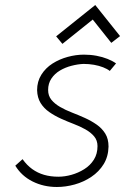

<svg xmlns="http://www.w3.org/2000/svg" viewBox="-20 -729 499 766"><path d="M459 -585 360 -709 204 -584 229 -554 350 -651 424 -558ZM418 -446 443 -476Q429 -486 409 -494Q389 -502 365 -506.5Q341 -511 315 -511Q283 -511 250 -502Q217 -493 189.5 -475.5Q162 -458 145 -431Q128 -404 128 -369Q129 -339 142 -318Q155 -297 176.5 -282Q198 -267 223.5 -255.5Q249 -244 274 -234.5Q299 -225 320.5 -213Q342 -201 355.5 -185Q369 -169 369 -146Q369 -115 354.5 -92Q340 -69 316 -54Q292 -39 265 -31.5Q238 -24 213 -24Q182 -24 156 -31.5Q130 -39 108.5 -54.5Q87 -70 70 -94L41 -68Q66 -27 110 -5Q154 17 207 17Q242 17 278 7Q314 -3 344.5 -23.5Q375 -44 393.5 -74Q412 -104 413 -144Q413 -175 400 -196Q387 -217 365.5 -232Q344 -247 318.5 -258.5Q293 -270 267 -280Q241 -290 219.5 -302.5Q198 -315 185 -331Q172 -347 172 -370Q172 -396 185 -415.5Q198 -435 219 -447.5Q240 -460 265 -466.5Q290 -473 313 -474Q335 -474 355 -470.5Q375 -467 391.5 -460.5Q408 -454 418 -446Z"/></svg>

Font: Advent Pro Light
Style: Italic
Weight: 300
Italic angle: -12°
Version: Version 3.000